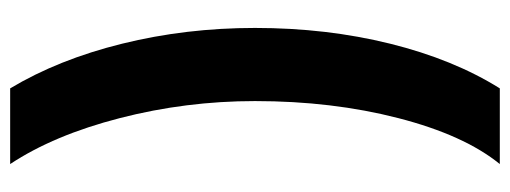

<svg xmlns="http://www.w3.org/2000/svg" viewBox="-333 -457 1004 378"><g transform="rotate(90 169.0 -268.0)"><path d="M35 -268Q35 -409 66 -534Q97 -659 154 -750H303Q246 -680 212.5 -550Q179 -420 179 -268Q179 -132 212.5 -2Q246 128 303 214H154Q97 119 66 -6.5Q35 -132 35 -268Z"/></g></svg>

Font: Teachers[wght]
Style: Regular
Weight: 400
Designer: Alfredo Marco Pradil & Chank Diesel
Version: Version 1.000;Glyphs 3.1.2 (3151)